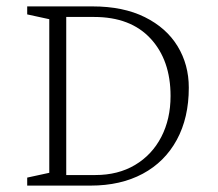

<svg xmlns="http://www.w3.org/2000/svg" viewBox="-20 -580 680 600"><path d="M65 0V-25L134 -40V-520L65 -535V-560H269Q365 -560 432.5 -526.5Q500 -493 535 -435.5Q570 -378 570 -306Q570 -212 532.5 -143Q495 -74 426 -37Q357 0 263 0ZM274 -527H187V-33H278Q349 -33 402 -64.5Q455 -96 484 -152Q513 -208 513 -280Q513 -392 450.5 -459.5Q388 -527 274 -527Z"/></svg>

Font: Spectral SC ExtraLight
Style: Regular
Weight: 275
Designer: Jean-Baptiste Levee
Foundry: Production Type
Version: Version 2.001